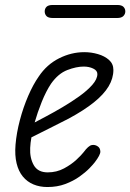

<svg xmlns="http://www.w3.org/2000/svg" viewBox="-20 -743 524 773"><path d="M171 10Q140 10 114.8 -0.5Q89.5 -11 72 -32.2Q54.5 -53.5 46.8 -85.5Q39 -117.5 42.5 -160.5Q46.5 -208 60 -259.2Q73.5 -310.5 93.5 -356.8Q113.5 -403 136 -435Q168.5 -483.5 217.8 -508.2Q267 -533 319.5 -533Q347.5 -533 374.2 -525.2Q401 -517.5 418.8 -501.8Q436.5 -486 436.5 -461.5Q436.5 -427.5 417.2 -395.2Q398 -363 358.2 -331Q318.5 -299 256.5 -265.5Q223.5 -248.5 180 -226.8Q136.5 -205 106.5 -190Q104.5 -180.5 103.2 -168.2Q102 -156 101.5 -147.5Q99.5 -107 116 -78Q132.5 -49 172 -49Q208 -49 237.8 -65Q267.5 -81 288 -100.2Q308.5 -119.5 316.5 -130Q336 -156.5 349.5 -159Q363 -161.5 374.5 -153Q383.5 -146.5 384 -133Q384.5 -119.5 361.5 -89.5Q355.5 -81.5 339.8 -65.2Q324 -49 299.8 -31.8Q275.5 -14.5 243 -2.2Q210.5 10 171 10ZM119.5 -250Q135.5 -258.5 165.8 -274.5Q196 -290.5 231.2 -311.2Q266.5 -332 298.8 -355Q331 -378 351.5 -401.2Q372 -424.5 372 -445Q372 -459 355.2 -467Q338.5 -475 317 -475Q287.5 -475 251 -461Q214.5 -447 185.5 -406Q165.5 -376 148.2 -333.2Q131 -290.5 119.5 -250ZM193 -670.5Q174.5 -670.5 167.2 -678.2Q160 -686 160 -697Q160 -708 167.2 -715.5Q174.5 -723 193 -723H451.5Q469.5 -723 477 -715.5Q484.5 -708 484.5 -697Q484.5 -686.5 476.8 -678.5Q469 -670.5 451.5 -670.5Z"/></svg>

Font: Edu QLD Hand
Style: Regular
Weight: 400
Designer: Tina and Corey Anderson, Eben Sorkin
Foundry: Sorkin Type Co.
Version: Version 2.000